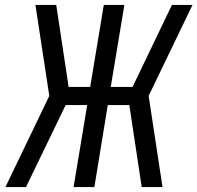

<svg xmlns="http://www.w3.org/2000/svg" viewBox="-20 -755 797 775"><path d="M2 0 179 -368 123 -735H207L257 -404H344L399 -735H482L427 -404H515L674 -735H757L580 -368L636 0H552L502 -331H415L361 0H277L332 -331H245L85 0Z"/></svg>

Font: Zed Sans Extended
Style: Italic
Weight: 400
Width: 7
Italic angle: -9°
Designer: Belleve Invis
Foundry: Belleve Invis
Version: Version 1.0.0; ttfautohint (v1.8.4)